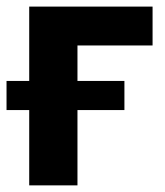

<svg xmlns="http://www.w3.org/2000/svg" viewBox="-28 -559 499 579"><path d="M432.1 -539.1V-421.9H205.6V0H60.1V-539.1ZM-8.3 -227.1V-314.9H347.2V-227.1Z"/></svg>

Font: Inter 18pt
Style: Bold
Weight: 700
Designer: Rasmus Andersson
Foundry: rsms
Version: Version 4.001;git-66647c0bb